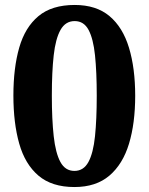

<svg xmlns="http://www.w3.org/2000/svg" viewBox="-20 -744 599 774"><path d="M280 10Q189 10 135 -36Q81 -82 57.5 -165Q34 -248 34 -359Q34 -470 57.5 -552Q81 -634 135 -679Q189 -724 281 -724Q368 -724 421.5 -679Q475 -634 500 -551.5Q525 -469 525 -358Q525 -247 500 -164.5Q475 -82 421 -36Q367 10 280 10ZM280 -55Q317 -55 336.5 -91Q356 -127 363 -195Q370 -263 370 -358Q370 -454 363 -521Q356 -588 337 -623.5Q318 -659 281 -659Q244 -659 224 -623.5Q204 -588 196.5 -521Q189 -454 189 -358Q189 -263 196.5 -195Q204 -127 223.5 -91Q243 -55 280 -55Z"/></svg>

Font: Noto Serif Gujarati
Style: Regular
Weight: 400
Designer: Universal Thirst, Indian Type Foundry and the Monotype Design Team
Foundry: Monotype Imaging Inc.
Version: Version 2.102